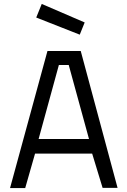

<svg xmlns="http://www.w3.org/2000/svg" viewBox="-20 -955 644 975"><path d="M31 0H108L158 -175H448L501 -1H577L390 -696H221ZM279 -625H329L432 -249H176ZM192 -935 164 -866 385 -779 410 -841Z"/></svg>

Font: TitilliumText22L
Style: 400 wt
Weight: 400
Designer: Campivisivi
Foundry: Campivisivi
Version: 1.000